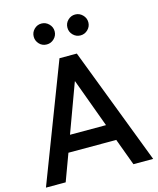

<svg xmlns="http://www.w3.org/2000/svg" viewBox="-139 -956 856 1043"><g transform="rotate(-15 289.5 -434.0)"><path d="M591 0H480L424 -151.5H155L99 0H-12L241 -660H338.5ZM391 -243.5 290.5 -517H289L188.5 -243.5ZM194.5 -750Q169 -750 152.5 -767.8Q136 -785.5 136 -808.5Q136 -833 153.2 -850.2Q170.5 -867.5 194.5 -867.5Q218.5 -867.5 236 -850Q253.5 -832.5 253.5 -808.5Q253.5 -784.5 236 -767.2Q218.5 -750 194.5 -750ZM384 -750Q360 -750 342.8 -767.2Q325.5 -784.5 325.5 -808.5Q325.5 -833.5 343 -850.5Q360.5 -867.5 384 -867.5Q408 -867.5 425.5 -850Q443 -832.5 443 -808.5Q443 -784.5 425.5 -767.2Q408 -750 384 -750Z"/></g></svg>

Font: Lucymar Sans Medium
Style: Regular
Weight: 500
Foundry: The League of Moveable Type (original font) / Main changes by Cristiano Sobral with portions from Mirco Monsees
Version: Version 2.001;August 30, 2020;FontCreator 13.0.0.2681 64-bit